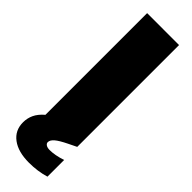

<svg xmlns="http://www.w3.org/2000/svg" viewBox="-312 -714 944 944"><g transform="rotate(45 160.0 -242.5)"><path d="M153 86Q153 95 162 101Q171 107 187 107Q224 107 272 91V207Q219 223 159 223Q84 223 41 191Q-2 159 -2 103Q-2 74 10 48.5Q22 23 50 -1V-708H272V0L229 21Q188 41 170.5 56Q153 71 153 86Z"/></g></svg>

Font: Poppins Black A&M
Style: Regular
Weight: 900
Designer: Ninad Kale (Devanagari), Jonny Pinhorn (Latin)
Foundry: Indian Type Foundry
Version: 4.004